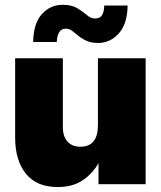

<svg xmlns="http://www.w3.org/2000/svg" viewBox="-20 -754 658 786"><path d="M215.8 11.7Q129.9 11.7 85.9 -43Q42 -97.7 42 -190.4V-515.6H237.3V-234.4Q237.3 -195.8 256.1 -174.6Q274.9 -153.3 309.1 -153.3Q380.9 -153.3 380.9 -242.2V-515.6H576.2V0H383.3V-85.9Q357.4 -41.5 316.9 -14.9Q276.4 11.7 215.8 11.7ZM381.3 -578.1Q353.5 -578.1 334.2 -586.9Q314.9 -595.7 301 -607.4Q287.1 -619.1 275.1 -627.9Q263.2 -636.7 249.5 -636.7Q214.8 -636.7 212.4 -582H115.7Q117.2 -659.2 151.9 -696.8Q186.5 -734.4 236.8 -734.4Q273.4 -734.4 296.4 -720.5Q319.3 -706.5 335.7 -692.4Q352.1 -678.2 368.7 -678.2Q389.2 -678.2 397.7 -692.1Q406.2 -706.1 406.7 -731.4H502.4Q501.5 -656.2 466.3 -617.2Q431.2 -578.1 381.3 -578.1Z"/></svg>

Font: Inter Display Black
Style: Regular
Weight: 900
Designer: Rasmus Andersson
Foundry: rsms
Version: Version 4.000;git-a52131595